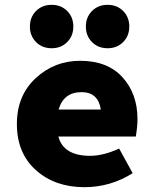

<svg xmlns="http://www.w3.org/2000/svg" viewBox="-20 -764 640 796"><path d="M330 12Q208 12 129 -58.5Q50 -129 50 -250Q50 -368 128 -440Q206 -512 312 -512Q426 -512 488 -443.5Q550 -375 550 -270Q550 -240 543 -198H222Q243 -118 354 -118Q408 -118 474 -148L530 -46Q438 12 330 12ZM318 -382Q244 -382 223 -310H398Q387 -382 318 -382ZM258.5 -589.5Q233 -564 194 -564Q155 -564 129.5 -589.5Q104 -615 104 -654Q104 -693 129.5 -718.5Q155 -744 194 -744Q233 -744 258.5 -718.5Q284 -693 284 -654Q284 -615 258.5 -589.5ZM490.5 -589.5Q465 -564 426 -564Q387 -564 361.5 -589.5Q336 -615 336 -654Q336 -693 361.5 -718.5Q387 -744 426 -744Q465 -744 490.5 -718.5Q516 -693 516 -654Q516 -615 490.5 -589.5Z"/></svg>

Font: TypoPRO Source Code Pro
Style: Regular
Weight: 900
Monospace: yes
Designer: Paul D. Hunt, Teo Tuominen
Foundry: Adobe Systems Incorporated
Version: Version 2.010;PS 1.0;hotconv 1.0.84;makeotf.lib2.5.63406